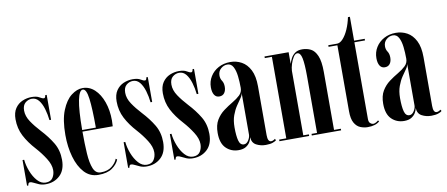

<svg xmlns="http://www.w3.org/2000/svg" viewBox="-63 -914 2718 1168"><g transform="rotate(-10 1296.5 -330.0)"><path d="M138.5 11Q116.5 11 98.8 3.8Q81 -3.5 68 -10.5Q55 -17.5 45.5 -17.5Q34.5 -17.5 33 0H25V-158.5H35Q38.5 -123.5 52.8 -86.5Q67 -49.5 89.8 -24.2Q112.5 1 141 1Q171.5 1 184.8 -19.5Q198 -40 198 -66.5Q198 -100 173.2 -139Q148.5 -178 117.5 -212.5Q74.5 -259.5 50.2 -306.5Q26 -353.5 26 -410Q26 -451.5 43.5 -477.2Q61 -503 88.5 -514.8Q116 -526.5 145 -526.5Q176.5 -526.5 192.8 -516.2Q209 -506 219 -506Q227.5 -506 229.5 -523.5H238.5V-369.5H228.5Q224.5 -406.5 214.5 -440Q204.5 -473.5 187.5 -494.8Q170.5 -516 145 -516Q122.5 -516 104.5 -500.8Q86.5 -485.5 86.5 -453Q86.5 -418.5 109.5 -384Q132.5 -349.5 165 -314.5Q207 -269.5 234.5 -223.5Q262 -177.5 262 -118Q262 -55 226.8 -22Q191.5 11 138.5 11Z M465 10.5Q413 10.5 378.2 -27.2Q343.5 -65 325.8 -127.2Q308 -189.5 308 -263Q308 -356.5 331.5 -414.5Q355 -472.5 390.2 -499.5Q425.5 -526.5 460 -526.5Q502 -526.5 534 -496.8Q566 -467 584.2 -416Q602.5 -365 602.5 -301Q602.5 -282 601 -265.5H414Q414 -189.5 417.8 -130Q421.5 -70.5 435.8 -36.2Q450 -2 481.5 -2Q524.5 -2 550 -22.8Q575.5 -43.5 584.5 -68L592.5 -62Q581 -33 550 -11.2Q519 10.5 465 10.5ZM460 -517Q438.5 -517 426.5 -457.8Q414.5 -398.5 414 -275.5H498.5Q498.5 -392.5 490.5 -454.8Q482.5 -517 460 -517Z M763 11Q741 11 723.2 3.8Q705.5 -3.5 692.5 -10.5Q679.5 -17.5 670 -17.5Q659 -17.5 657.5 0H649.5V-158.5H659.5Q663 -123.5 677.2 -86.5Q691.5 -49.5 714.2 -24.2Q737 1 765.5 1Q796 1 809.2 -19.5Q822.5 -40 822.5 -66.5Q822.5 -100 797.8 -139Q773 -178 742 -212.5Q699 -259.5 674.8 -306.5Q650.5 -353.5 650.5 -410Q650.5 -451.5 668 -477.2Q685.5 -503 713 -514.8Q740.5 -526.5 769.5 -526.5Q801 -526.5 817.2 -516.2Q833.5 -506 843.5 -506Q852 -506 854 -523.5H863V-369.5H853Q849 -406.5 839 -440Q829 -473.5 812 -494.8Q795 -516 769.5 -516Q747 -516 729 -500.8Q711 -485.5 711 -453Q711 -418.5 734 -384Q757 -349.5 789.5 -314.5Q831.5 -269.5 859 -223.5Q886.5 -177.5 886.5 -118Q886.5 -55 851.2 -22Q816 11 763 11Z M1048.5 11Q1026.5 11 1008.8 3.8Q991 -3.5 978 -10.5Q965 -17.5 955.5 -17.5Q944.5 -17.5 943 0H935V-158.5H945Q948.5 -123.5 962.8 -86.5Q977 -49.5 999.8 -24.2Q1022.5 1 1051 1Q1081.5 1 1094.8 -19.5Q1108 -40 1108 -66.5Q1108 -100 1083.2 -139Q1058.5 -178 1027.5 -212.5Q984.5 -259.5 960.2 -306.5Q936 -353.5 936 -410Q936 -451.5 953.5 -477.2Q971 -503 998.5 -514.8Q1026 -526.5 1055 -526.5Q1086.5 -526.5 1102.8 -516.2Q1119 -506 1129 -506Q1137.5 -506 1139.5 -523.5H1148.5V-369.5H1138.5Q1134.5 -406.5 1124.5 -440Q1114.5 -473.5 1097.5 -494.8Q1080.5 -516 1055 -516Q1032.5 -516 1014.5 -500.8Q996.5 -485.5 996.5 -453Q996.5 -418.5 1019.5 -384Q1042.5 -349.5 1075 -314.5Q1117 -269.5 1144.5 -223.5Q1172 -177.5 1172 -118Q1172 -55 1136.8 -22Q1101.5 11 1048.5 11Z M1331 10.5Q1285 10.5 1253.8 -20Q1222.5 -50.5 1222.5 -114.5Q1222.5 -163 1241.2 -194Q1260 -225 1287.8 -245.5Q1315.5 -266 1343.2 -282.2Q1371 -298.5 1389.8 -316.2Q1408.5 -334 1408.5 -360.5Q1408.5 -398 1404.5 -433.2Q1400.5 -468.5 1388.2 -491.5Q1376 -514.5 1352 -514.5Q1330 -514.5 1312 -498.5Q1294 -482.5 1294 -456.5Q1294 -437 1304 -422.5Q1314 -408 1314 -384.5Q1314 -361 1303.2 -346.2Q1292.5 -331.5 1271.5 -331.5Q1251.5 -331.5 1240.8 -348.2Q1230 -365 1230 -395Q1230 -431.5 1248.5 -461.5Q1267 -491.5 1299.2 -509Q1331.5 -526.5 1372.5 -526.5Q1410 -526.5 1442 -509Q1474 -491.5 1493.8 -453Q1513.5 -414.5 1513.5 -351.5V-50Q1513.5 -8.5 1535 -8.5Q1541.5 -8.5 1548.5 -12Q1555.5 -15.5 1559 -19L1564.5 -10Q1560 -4.5 1543 1.8Q1526 8 1499 8Q1466.5 8 1440.2 -6.2Q1414 -20.5 1413 -55Q1411 -42.5 1402.5 -27Q1394 -11.5 1376.8 -0.5Q1359.5 10.5 1331 10.5ZM1368.5 -18.5Q1385 -18.5 1396.8 -37Q1408.5 -55.5 1408.5 -72.5V-329Q1407.5 -315 1395.2 -298Q1383 -281 1367.8 -258.2Q1352.5 -235.5 1341 -204.2Q1329.5 -173 1329.5 -130Q1329.5 -77.5 1337.5 -48Q1345.5 -18.5 1368.5 -18.5Z M1584 0V-10H1628V-513.5H1584V-523.5H1733V-451.5Q1738 -468 1747 -485.2Q1756 -502.5 1772.8 -514.5Q1789.5 -526.5 1817 -526.5Q1845.5 -526.5 1869.5 -514.5Q1893.5 -502.5 1908.2 -468.2Q1923 -434 1923 -368V-10H1965V0H1784V-10H1818V-361Q1818 -436 1810.5 -472Q1803 -508 1783 -508Q1770.5 -508 1759.5 -491Q1748.5 -474 1741.2 -450.8Q1734 -427.5 1733 -408.5V-10H1767.5V0Z M2128.5 9Q2105.5 9 2083.2 0Q2061 -9 2046.8 -33.8Q2032.5 -58.5 2032.5 -106V-513.5H1978V-523.5H2032.5Q2051 -523.5 2069.5 -544Q2088 -564.5 2102.8 -598.2Q2117.5 -632 2125.5 -671H2137.5V-523.5H2203V-513.5H2137.5V-39Q2137.5 -20.5 2146.8 -12.8Q2156 -5 2164 -5Q2173.5 -5 2183 -10.8Q2192.5 -16.5 2196.5 -20.5L2202 -13.5Q2177.5 9 2128.5 9Z M2353.5 10.5Q2307.5 10.5 2276.2 -20Q2245 -50.5 2245 -114.5Q2245 -163 2263.8 -194Q2282.5 -225 2310.2 -245.5Q2338 -266 2365.8 -282.2Q2393.5 -298.5 2412.2 -316.2Q2431 -334 2431 -360.5Q2431 -398 2427 -433.2Q2423 -468.5 2410.8 -491.5Q2398.5 -514.5 2374.5 -514.5Q2352.5 -514.5 2334.5 -498.5Q2316.5 -482.5 2316.5 -456.5Q2316.5 -437 2326.5 -422.5Q2336.5 -408 2336.5 -384.5Q2336.5 -361 2325.8 -346.2Q2315 -331.5 2294 -331.5Q2274 -331.5 2263.2 -348.2Q2252.5 -365 2252.5 -395Q2252.5 -431.5 2271 -461.5Q2289.5 -491.5 2321.8 -509Q2354 -526.5 2395 -526.5Q2432.5 -526.5 2464.5 -509Q2496.5 -491.5 2516.2 -453Q2536 -414.5 2536 -351.5V-50Q2536 -8.5 2557.5 -8.5Q2564 -8.5 2571 -12Q2578 -15.5 2581.5 -19L2587 -10Q2582.5 -4.5 2565.5 1.8Q2548.5 8 2521.5 8Q2489 8 2462.8 -6.2Q2436.5 -20.5 2435.5 -55Q2433.5 -42.5 2425 -27Q2416.5 -11.5 2399.2 -0.5Q2382 10.5 2353.5 10.5ZM2391 -18.5Q2407.5 -18.5 2419.2 -37Q2431 -55.5 2431 -72.5V-329Q2430 -315 2417.8 -298Q2405.5 -281 2390.2 -258.2Q2375 -235.5 2363.5 -204.2Q2352 -173 2352 -130Q2352 -77.5 2360 -48Q2368 -18.5 2391 -18.5Z"/></g></svg>

Font: Imbue 100pt SemiBold
Style: Regular
Weight: 600
Designer: Tyler Finck
Foundry: Etcetera Type Company
Version: Version 1.102; ttfautohint (v1.8.3)